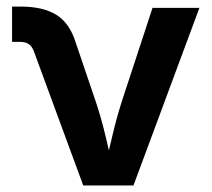

<svg xmlns="http://www.w3.org/2000/svg" viewBox="-20 -570 650 590"><path d="M235.8 0 84 -412.6Q78.1 -428.2 67.9 -434.8Q57.6 -441.4 40.5 -441.4H17.1V-549.8H42.5Q112.8 -549.8 153.6 -524.2Q194.3 -498.5 212.4 -439.9L274.9 -255.9Q292.5 -202.6 304.9 -149.4Q317.4 -96.2 330.6 -40H298.8Q312 -96.2 324.5 -149.7Q336.9 -203.1 353.5 -255.9L448.7 -545.9H592.8L390.1 0Z"/></svg>

Font: Inter Cardless
Style: Bold
Weight: 700
Designer: Rasmus Andersson
Foundry: rsms
Version: Version 4.001;git-9221beed3